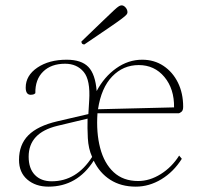

<svg xmlns="http://www.w3.org/2000/svg" viewBox="-20 -685 739 717"><path d="M161 12Q113 12 82 -14.5Q51 -41 51 -88Q51 -145 86 -180Q121 -215 194 -232L310 -259L313 -309Q318 -386 292.5 -416.5Q267 -447 223 -447Q171 -447 141 -417.5Q111 -388 112 -337Q108 -333 103.5 -332Q99 -331 95 -331Q76 -331 76 -358Q76 -403 119.5 -432.5Q163 -462 229 -462Q284 -462 310 -435Q336 -408 341 -345Q369 -398 414 -430Q459 -462 511 -462Q556 -462 590.5 -439Q625 -416 644.5 -376.5Q664 -337 664 -286Q664 -272 657 -267Q650 -262 648 -262H344Q339 -190 354 -132.5Q369 -75 404.5 -42Q440 -9 496 -9Q539 -9 580.5 -35Q622 -61 649 -104L659 -92Q628 -43 582.5 -15.5Q537 12 487 12Q432 12 392 -13.5Q352 -39 330 -85Q268 12 161 12ZM346 -277 630 -284Q631 -353 594 -397.5Q557 -442 498 -442Q440 -442 399 -399.5Q358 -357 346 -277ZM173 -8Q266 -8 324 -99Q310 -130 308 -169Q306 -208 307 -242L194 -215Q87 -189 87 -100Q87 -56 110 -32Q133 -8 173 -8ZM295 -519Q284 -519 284 -530Q335 -579 363.5 -606.5Q392 -634 405.5 -646.5Q419 -659 424.5 -662Q430 -665 434 -665Q442 -665 449 -657Q456 -649 456 -639Q456 -635 452.5 -630.5Q449 -626 434.5 -615Q420 -604 387 -581.5Q354 -559 295 -519Z"/></svg>

Font: Petrona Thin
Style: Regular
Weight: 100
Designer: Ringo R. Seeber
Foundry: Ringo R. Seeber
Version: Version 2.001; ttfautohint (v1.8.3)